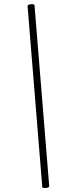

<svg xmlns="http://www.w3.org/2000/svg" viewBox="-20 -753 345 940"><path d="M187 163 115 -723Q114 -728 122 -730.5Q130 -733 139 -732.5Q148 -732 149 -727L221 159Q222 163 213.5 165.5Q205 168 196.5 167.5Q188 167 187 163Z"/></svg>

Font: Cormorant Garamond Light Light
Style: Italic
Weight: 300
Italic angle: -10°
Version: Version 4.001